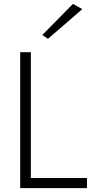

<svg xmlns="http://www.w3.org/2000/svg" viewBox="-20 -969 482 989"><path d="M404 -922 356 -949 198 -789 227 -769ZM84 -700V0H428V-52H139V-700Z"/></svg>

Font: Jost Light
Style: Regular
Weight: 300
Version: Version 3.710